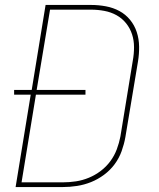

<svg xmlns="http://www.w3.org/2000/svg" viewBox="-20 -755 640 775"><path d="M43 0 104 -373H37V-392H108L164 -735H348Q378 -735 407.5 -729.5Q437 -724 462 -710.5Q487 -697 505 -675Q523 -653 532 -625.5Q541 -598 541.5 -567.5Q542 -537 537 -507L486 -201Q481 -173 471 -145Q461 -117 443 -92.5Q425 -68 400 -49.5Q375 -31 347.5 -20Q320 -9 291 -4.5Q262 0 234 0ZM234 -19Q260 -19 286.5 -23Q313 -27 338.5 -37.5Q364 -48 386.5 -65Q409 -82 425.5 -104.5Q442 -127 451.5 -152.5Q461 -178 466 -204L516 -510Q521 -537 521 -564.5Q521 -592 513 -616.5Q505 -641 489 -661Q473 -681 450.5 -693.5Q428 -706 401.5 -711Q375 -716 348 -716H182L128 -392H325V-373H125L67 -19Z"/></svg>

Font: Iosevka Curly Thin Extended
Style: Italic
Weight: 100
Width: 7
Italic angle: -9°
Monospace: yes
Designer: Belleve Invis
Foundry: Belleve Invis
Version: Version 11.1.0; ttfautohint (v1.8.3)